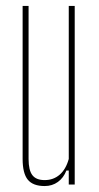

<svg xmlns="http://www.w3.org/2000/svg" viewBox="-20 -620 331 645"><path d="M130 5Q91 5 73.5 -16.2Q56 -37.5 56 -86V-600H76V-86Q76 -48 88.8 -31.5Q101.5 -15 130 -15Q159.5 -15 180.5 -33.2Q201.5 -51.5 211 -86V-600H231V0H211V-47H203Q193.5 -22.5 174.5 -8.8Q155.5 5 130 5Z"/></svg>

Font: Big Shoulders Display Thin Thin
Style: Regular
Weight: 250
Version: Version 2.002